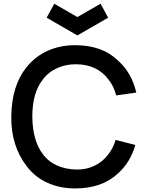

<svg xmlns="http://www.w3.org/2000/svg" viewBox="-20 -1012 797 1047"><path d="M275.9 -991.7 234.4 -915.5 401.9 -818.8 569.8 -915.5 528.3 -991.7 401.9 -918.9ZM610.4 -249 717.8 -221.7Q691.4 -127.4 625 -67.9Q537.6 15.6 389.6 15.6Q307.6 15.6 239.5 -14.9Q171.4 -45.4 126 -105Q40 -216.3 41.5 -375Q43 -544.4 125 -646Q172.9 -705.1 240.7 -735.4Q308.6 -765.6 389.6 -765.6Q538.1 -765.6 624 -681.2Q698.7 -614.7 723.1 -507.3L613.8 -491.7Q600.1 -543 571.8 -578.1Q510.7 -660.2 396 -661.6Q341.3 -662.6 292.5 -640.9Q243.7 -619.1 213.4 -578.1Q156.2 -506.3 156.2 -375Q158.2 -243.7 213.4 -171.9Q243.7 -130.4 291.5 -109.4Q339.4 -88.4 396 -87.4Q450.2 -86.4 495.6 -108.2Q541 -129.9 571.8 -171.9Q597.7 -205.6 610.4 -249Z"/></svg>

Font: Manrope3 Semibold
Style: Regular
Weight: 600
Width: 4
Designer: Mikhail Sharanda
Foundry: Mikhail Sharanda
Version: Version 3.000;PS 003.000;hotconv 1.0.88;makeotf.lib2.5.64775